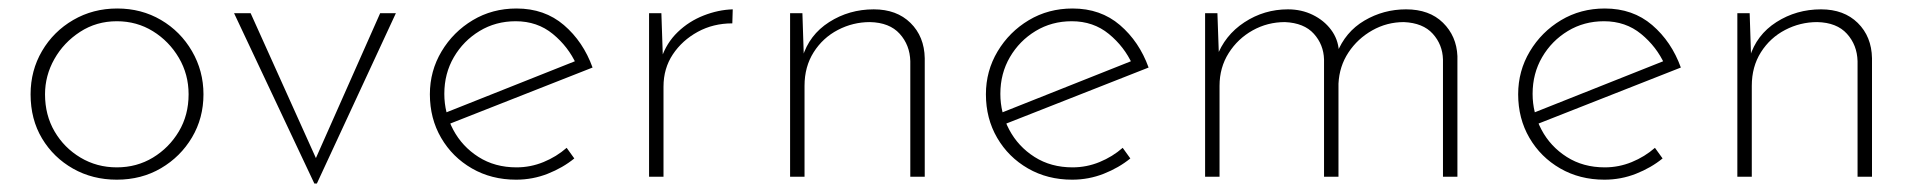

<svg xmlns="http://www.w3.org/2000/svg" viewBox="-20 -416 4519 452"><path d="M52 -194Q52 -250 79 -296Q106 -342 152.5 -369Q199 -396 256 -396Q313 -396 359 -369Q405 -342 432 -295.5Q459 -249 459 -194Q459 -138 432 -92.5Q405 -47 359 -20Q313 7 255 7Q198 7 152 -19Q106 -45 79 -90Q52 -135 52 -194ZM86 -194Q86 -145 108.5 -106.5Q131 -68 169.5 -45Q208 -22 255 -22Q302 -22 340 -45Q378 -68 401 -106.5Q424 -145 424 -194Q424 -241 401 -280Q378 -319 340 -342.5Q302 -366 255 -366Q207 -366 168.5 -341Q130 -316 108 -277Q86 -238 86 -194Z M720 16 531 -385H570L734 -21L714 -22L875 -385H912L726 16Z M1195 7Q1137 7 1091 -19.5Q1045 -46 1018.5 -91.5Q992 -137 992 -194Q992 -249 1019.5 -295Q1047 -341 1093 -368.5Q1139 -396 1196 -396Q1262 -396 1307.5 -357Q1353 -318 1375 -257L1032 -122L1022 -148L1344 -276L1337 -264Q1318 -306 1281.5 -336Q1245 -366 1194 -366Q1147 -366 1109 -343Q1071 -320 1048.5 -281.5Q1026 -243 1026 -195Q1026 -150 1047 -110.5Q1068 -71 1106.5 -46.5Q1145 -22 1196 -22Q1229 -22 1259.5 -34.5Q1290 -47 1314 -68L1332 -43Q1305 -21 1269.5 -7Q1234 7 1195 7Z M1537 -385 1541 -266 1537 -279Q1549 -315 1575.5 -340.5Q1602 -366 1636.5 -379.5Q1671 -393 1705 -394L1704 -361Q1659 -361 1622.5 -341Q1586 -321 1564 -288Q1542 -255 1542 -212V0H1508V-385Z M1869 -385 1873 -262 1869 -281Q1885 -334 1932 -364Q1979 -394 2037 -394Q2091 -394 2123.5 -362Q2156 -330 2157 -279V0H2123V-272Q2122 -310 2098 -336.5Q2074 -363 2028 -364Q1988 -364 1952.5 -345.5Q1917 -327 1895.5 -293Q1874 -259 1874 -214V0H1840V-385Z M2504 7Q2446 7 2400 -19.5Q2354 -46 2327.5 -91.5Q2301 -137 2301 -194Q2301 -249 2328.5 -295Q2356 -341 2402 -368.5Q2448 -396 2505 -396Q2571 -396 2616.5 -357Q2662 -318 2684 -257L2341 -122L2331 -148L2653 -276L2646 -264Q2627 -306 2590.5 -336Q2554 -366 2503 -366Q2456 -366 2418 -343Q2380 -320 2357.5 -281.5Q2335 -243 2335 -195Q2335 -150 2356 -110.5Q2377 -71 2415.5 -46.5Q2454 -22 2505 -22Q2538 -22 2568.5 -34.5Q2599 -47 2623 -68L2641 -43Q2614 -21 2578.5 -7Q2543 7 2504 7Z M2846 -385 2850 -271 2844 -281Q2863 -333 2909.5 -363.5Q2956 -394 3012 -394Q3044 -394 3070.5 -381Q3097 -368 3113.5 -346Q3130 -324 3132 -296L3127 -290Q3147 -341 3192 -367.5Q3237 -394 3290 -394Q3345 -394 3377 -362.5Q3409 -331 3411 -284V0H3377V-276Q3376 -311 3353 -336.5Q3330 -362 3285 -364Q3245 -364 3210.5 -344.5Q3176 -325 3154.5 -292.5Q3133 -260 3131 -219V0H3097V-276Q3096 -311 3073 -336.5Q3050 -362 3005 -364Q2964 -364 2929 -344.5Q2894 -325 2872.5 -291Q2851 -257 2851 -214V0H2817V-385Z M3757 7Q3699 7 3653 -19.5Q3607 -46 3580.5 -91.5Q3554 -137 3554 -194Q3554 -249 3581.5 -295Q3609 -341 3655 -368.5Q3701 -396 3758 -396Q3824 -396 3869.5 -357Q3915 -318 3937 -257L3594 -122L3584 -148L3906 -276L3899 -264Q3880 -306 3843.5 -336Q3807 -366 3756 -366Q3709 -366 3671 -343Q3633 -320 3610.5 -281.5Q3588 -243 3588 -195Q3588 -150 3609 -110.5Q3630 -71 3668.5 -46.5Q3707 -22 3758 -22Q3791 -22 3821.5 -34.5Q3852 -47 3876 -68L3894 -43Q3867 -21 3831.5 -7Q3796 7 3757 7Z M4099 -385 4103 -262 4099 -281Q4115 -334 4162 -364Q4209 -394 4267 -394Q4321 -394 4353.5 -362Q4386 -330 4387 -279V0H4353V-272Q4352 -310 4328 -336.5Q4304 -363 4258 -364Q4218 -364 4182.5 -345.5Q4147 -327 4125.5 -293Q4104 -259 4104 -214V0H4070V-385Z"/></svg>

Font: Josefin Sans ExtraLight
Style: Regular
Weight: 250
Designer: Santiago Orozco
Foundry: Typemade
Version: Version 2.000